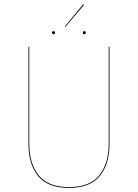

<svg xmlns="http://www.w3.org/2000/svg" viewBox="-20 -909 675 938"><path d="M515 -206Q515 -107 467.5 -49Q420 9 317 9Q213 9 166 -49Q119 -107 119 -206V-680H123V-206Q123 -109 169.5 -52Q216 5 317 5Q418 5 464.5 -52Q511 -109 511 -206V-680H515ZM390 -885 300 -778 297 -780 387 -889ZM249 -749Q249 -747 247 -744.5Q245 -742 241 -742Q238 -742 236 -744.5Q234 -747 234 -749Q234 -752 236 -754.5Q238 -757 241 -757Q245 -757 247 -754.5Q249 -752 249 -749ZM399 -749Q399 -742 392 -742Q385 -742 385 -749Q385 -757 392 -757Q399 -757 399 -749Z"/></svg>

Font: FiraGO Four
Style: Regular
Weight: 100
Designer: bBox Type
Foundry: bBox Type GmbH
Version: Version 1.001